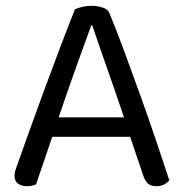

<svg xmlns="http://www.w3.org/2000/svg" viewBox="-20 -633 632 661"><path d="M428 -162H160Q153 -142 145 -118.5Q137 -95 129.5 -72.5Q122 -50 115 -30.5Q108 -11 104 2Q90 8 71 8Q55 8 42.5 -0.5Q30 -9 30 -28Q30 -37 33 -46.5Q36 -56 40 -67Q55 -109 78.5 -175Q102 -241 129.5 -315.5Q157 -390 185.5 -465.5Q214 -541 238 -601Q246 -605 262 -609Q278 -613 295 -613Q315 -613 333.5 -607Q352 -601 357 -587Q381 -529 408.5 -454.5Q436 -380 464 -302Q492 -224 517.5 -148.5Q543 -73 563 -12Q555 -3 544 2.5Q533 8 519 8Q500 8 490 -0.5Q480 -9 473 -29ZM294 -545Q283 -515 269 -476.5Q255 -438 240 -396Q225 -354 210 -311Q195 -268 182 -229H407Q392 -274 376 -319.5Q360 -365 345.5 -407Q331 -449 318.5 -484.5Q306 -520 298 -545Z"/></svg>

Font: Baloo Da 2
Style: Regular
Weight: 400
Designer: Noopur Datye, Sulekha Rajkumar and Ek Type
Foundry: Ek Type
Version: Version 1.640;hotconv 1.0.111;makeotfexe 2.5.65597; ttfautoh